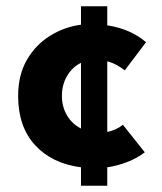

<svg xmlns="http://www.w3.org/2000/svg" viewBox="-20 -526 519 614"><path d="M443 -39Q420 -21 388.5 -8.5Q357 4 323 9V68H239V9Q146 -3 92 -62Q38 -121 38 -219Q38 -286 66 -334.5Q94 -383 140 -411.5Q186 -440 239 -447V-506H323V-445Q362 -439 393 -425Q424 -411 447 -391L379 -301Q369 -309 355 -317Q341 -325 323 -330V-104Q352 -110 373 -127ZM178 -219Q178 -185 194 -157.5Q210 -130 239 -115V-325Q212 -312 195 -284Q178 -256 178 -219Z"/></svg>

Font: Synthetic
Style: Bold
Weight: 700
Designer: Santiago Orozco
Foundry: Typemade
Version: Version 2.000; ttfautohint (v1.8.4.7-5d5b)